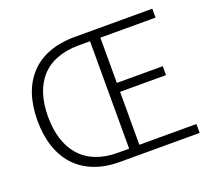

<svg xmlns="http://www.w3.org/2000/svg" viewBox="-122 -891 1172 1053"><g transform="rotate(-20 463.5 -364.5)"><path d="M407 0H873V-52H540V-361H808V-413H540V-677H862V-729H409C180 -729 60 -590 60 -367C60 -144 180 0 407 0ZM414 -51C216 -51 122 -178 122 -367C122 -557 216 -678 414 -678H480V-51Z"/></g></svg>

Font: Noto Sans KR Light
Style: Regular
Weight: 300
Designer: Ryoko NISHIZUKA 西塚涼子 (kana, bopomofo & ideographs); Paul D. Hunt (Latin, Greek & Cyrillic); Sandoll Communications 산돌커뮤니
Foundry: Adobe
Version: Version 2.004;hotconv 1.0.118;makeotfexe 2.5.65603